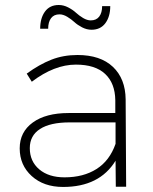

<svg xmlns="http://www.w3.org/2000/svg" viewBox="-20 -740 607 761"><path d="M215.8 -683.1Q193.8 -683.1 182.4 -668Q170.9 -652.8 170.9 -626H139.2Q139.2 -668 158.2 -694.1Q177.2 -720.2 212.9 -720.2Q231.9 -720.2 250.2 -710.7Q268.6 -701.2 281 -689.7Q293.5 -678.2 309.3 -668.7Q325.2 -659.2 339.8 -659.2Q361.8 -659.2 373.3 -674.3Q384.8 -689.5 384.8 -715.8H417Q417 -674.3 397.7 -648.2Q378.4 -622.1 342.8 -622.1Q323.7 -622.1 305.4 -631.6Q287.1 -641.1 274.7 -652.6Q262.2 -664.1 246.3 -673.6Q230.5 -683.1 215.8 -683.1ZM480 0H439L438 -103Q374.5 1 230 1Q153.3 1 105.7 -42.2Q58.1 -85.4 58.1 -151.9Q58.1 -216.8 109.9 -254.4Q161.6 -292 252 -292H437V-342.8Q436 -410.2 396.7 -447Q357.4 -483.9 280.8 -483.9Q195.3 -483.9 106 -416L85.9 -448.2Q136.2 -484.9 183.6 -503.4Q231 -522 287.1 -522Q377.9 -522 427.5 -475.1Q477.1 -428.2 478 -346.2ZM235.8 -37.1Q310.5 -37.1 362.5 -70.1Q414.6 -103 438 -169.9V-254.9H255.9Q179.2 -254.9 138.7 -228.8Q98.1 -202.6 98.1 -152.8Q98.1 -100.6 135.5 -68.8Q172.9 -37.1 235.8 -37.1Z"/></svg>

Font: Montserrat-Arabic ExtraLight
Style: Regular
Weight: 275
Designer: Mohamed Gaber
Foundry: Kief Type Foundry
Version: Version 5.008;PS 005.008;hotconv 1.0.88;makeotf.lib2.5.64775